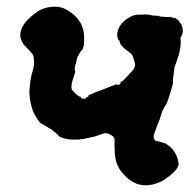

<svg xmlns="http://www.w3.org/2000/svg" viewBox="-20 -519 587 575"><path d="M130 -498Q144 -500 157 -498Q172 -495 184 -487Q212 -470 224 -445Q233 -425 232 -401Q232 -382 229 -376Q228 -373 228 -371.5Q228 -370 227 -371Q225 -370 223 -366Q221 -364 220.5 -363.5Q220 -363 219 -360.5Q218 -358 216 -355Q212 -350 211 -345Q208 -336 208 -331Q208 -330 207 -328Q205 -324 204 -315Q204 -306 205 -305Q206 -303 200 -287Q194 -269 194 -259Q194 -254 195 -251Q198 -247 208 -237Q218 -229 221 -229Q223 -229 222.5 -227.5Q222 -226 223 -225Q226 -223 229 -224Q231 -224 231 -223.5Q231 -223 233 -223.5Q235 -224 237 -224L238 -226Q237 -226 238 -227Q239 -227 241 -228Q244 -229 245 -230L246 -232L245 -233H243L245 -234Q251 -236 267 -243Q276 -246 282 -248.5Q288 -251 293.5 -253Q299 -255 306 -258Q323 -264 330 -267V-266V-265H333Q339 -265 341 -269Q342 -270 341.5 -270Q341 -270 340 -271L343 -274Q350 -278 357 -286Q361 -290 368 -298Q379 -309 382 -315Q387 -326 382 -336Q381 -341 379.5 -345.5Q378 -350 377 -352Q374 -358 368 -362Q366 -363 360 -368Q339 -384 339 -393Q338 -398 336 -398L334 -401Q332 -405 332 -407Q331 -410 331 -415Q331 -420 332 -423Q338 -451 369 -468Q380 -474 392 -475Q396 -475 405 -475Q422 -477 435 -473Q438 -472 446.5 -472Q455 -472 456 -471Q458 -469 466 -469Q468 -469 470 -469Q472 -468 476 -468Q480 -468 484 -468Q488 -468 488 -469L492 -468Q497 -466 500 -465L503 -464L502 -466L501 -467Q504 -466 511 -460.5Q518 -455 518 -454L517 -455H516Q516 -454 519 -451Q526 -442 525 -442Q525 -442 526 -438Q527 -434 527.5 -428.5Q528 -423 526.5 -419Q525 -415 523 -410L520 -405L521 -400Q522 -389 520 -377Q519 -366 516 -358Q515 -354 515 -353Q514 -352 514.5 -352Q515 -352 514 -351Q514 -350 513.5 -348.5Q513 -347 513 -347Q513 -347 513 -346H512V-345Q512 -344 512 -344Q512 -344 511.5 -343.5Q511 -343 509.5 -337Q508 -331 506 -326.5Q504 -322 503 -320Q501 -308 501 -304Q501 -302 500.5 -300.5Q500 -299 499.5 -293.5Q499 -288 498.5 -285Q498 -282 498 -276V-269L495 -258Q492 -247 491 -244Q481 -212 479 -209Q479 -208 476.5 -205Q474 -202 471.5 -197Q469 -192 468 -190Q466 -187 463 -177Q458 -160 455 -153Q452 -148 450 -141.5Q448 -135 446 -130Q440 -115 440 -110Q441 -102 444 -99Q446 -96 452 -96Q455 -96 459 -94.5Q463 -93 467 -92Q474 -91 482 -85Q496 -75 501 -66Q506 -58 507 -56Q510 -51 513 -39Q514 -37 514 -33.5Q514 -30 515 -29.5Q516 -29 515 -26Q512 -14 500 -3Q490 7 475 17Q464 25 452 29Q436 35 421 36Q399 37 380 27Q368 21 354 7Q340 -7 334 -20Q328 -32 326 -44Q323 -58 323 -82V-104L322 -106Q320 -110 316 -112Q314 -113 310 -116Q300 -122 289 -119Q284 -117 275 -114Q266 -111 261 -109.5Q256 -108 249 -107Q216 -98 184 -102Q170 -104 161 -109Q158 -110 157.5 -110.5Q157 -111 157 -111Q157 -112 154.5 -114Q152 -116 151 -116.5Q150 -117 150 -118Q150 -119 147.5 -120.5Q145 -122 142 -125Q137 -130 126 -136Q112 -144 109 -146Q106 -148 104 -149Q100 -150 92 -162Q84 -175 79 -186Q70 -209 68 -240Q68 -253 71 -276Q73 -291 79 -311Q84 -328 81 -345Q80 -353 78 -356Q76 -359 66 -370Q54 -382 49 -388Q44 -397 42 -404Q39 -418 44 -431Q48 -444 62 -459Q83 -480 100 -489Q115 -496 130 -498Z"/></svg>

Font: TT2020 Style B
Style: Italic
Weight: 400
Italic angle: -15°
Version: Version 0.2.000